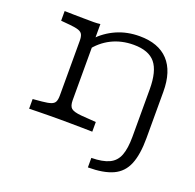

<svg xmlns="http://www.w3.org/2000/svg" viewBox="-134 -722 1074 1055"><g transform="rotate(20 403.0 -194.5)"><path d="M206.5 -201.6V-445.2Q206.5 -468.5 200.4 -481.5Q194.4 -494.4 177 -500.4Q159.7 -506.5 125.8 -509.7L72.6 -514.5V-571Q96.8 -570.2 125.4 -569.8Q154 -569.4 182.7 -569Q211.3 -568.5 235.5 -568.5H243.5Q262.1 -568.5 281.5 -571V-201.6ZM235.5 -2.4Q211.3 -2.4 182.7 -2Q154 -1.6 125.4 -1.2Q96.8 -0.8 72.6 0V-56.5L125.8 -61.3Q159.7 -64.5 177 -70.6Q194.4 -76.6 200.4 -89.5Q206.5 -102.4 206.5 -125.8V-201.6H281.5V-125.8Q281.5 -91.9 296 -79.4Q310.5 -66.9 354 -62.9L441.9 -56.5V0Q412.1 -0.8 378.2 -1.2Q344.4 -1.6 311.3 -2Q278.2 -2.4 249.2 -2.4H244.4ZM658.9 -201.6V-326.6Q658.9 -432.3 620.2 -479.4Q581.5 -526.6 493.5 -526.6Q422.6 -526.6 364.5 -497.6Q306.5 -468.5 266.1 -413.7V-478.2Q312.9 -528.2 373.8 -555.2Q434.7 -582.3 508.1 -582.3Q618.5 -582.3 676.2 -520.6Q733.9 -458.9 733.9 -339.5V-201.6ZM486.3 192.7V137.1Q551.6 136.3 589.5 118.5Q627.4 100.8 643.1 60.1Q658.9 19.4 658.9 -50V-201.6H733.9V-68.5Q733.9 27.4 710.1 85.1Q686.3 142.7 631.9 167.7Q577.4 192.7 486.3 192.7Z"/></g></svg>

Font: Playfair 5pt SemiExpanded Light
Style: Regular
Weight: 300
Width: 6
Designer: Claus Eggers Sørensen
Foundry: Claus Eggers Sørensen
Version: Version 2.203